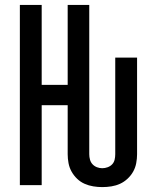

<svg xmlns="http://www.w3.org/2000/svg" viewBox="-20 -755 640 783"><path d="M397 8Q379 8 360.5 5Q342 2 325 -5.5Q308 -13 294.5 -26Q281 -39 272 -55Q263 -71 259.5 -89.5Q256 -108 256 -126V-326H150V0H61V-735H150V-409H256V-735H344V-126Q344 -115 347 -104Q350 -93 357.5 -85Q365 -77 375.5 -73Q386 -69 397 -69Q408 -69 419 -73Q430 -77 437.5 -85Q445 -93 447.5 -104Q450 -115 450 -126V-520H539V-126Q539 -108 535.5 -89.5Q532 -71 523 -55Q514 -39 500 -26Q486 -13 469.5 -5.5Q453 2 434.5 5Q416 8 397 8Z"/></svg>

Font: Iosevka Medium Extended
Style: Regular
Weight: 500
Width: 7
Monospace: yes
Designer: Belleve Invis
Foundry: Belleve Invis
Version: Version 32.5.0; ttfautohint (v1.8.4)